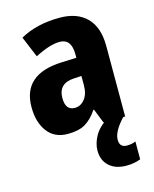

<svg xmlns="http://www.w3.org/2000/svg" viewBox="-119 -638 765 955"><g transform="rotate(-15 264.0 -160.5)"><path d="M311 -251V-204Q311 -158 290 -132Q269 -106 239 -106Q191 -106 191 -169Q191 -245 273 -249ZM281 -559Q162 -559 77 -511L122 -403Q199 -443 250 -443Q310 -443 310 -363V-345L233 -342Q31 -334 31 -165Q31 -87 67.5 -38.5Q104 10 172 10Q229 10 262.5 -10Q296 -30 325 -73H328L357 0H469V-363Q469 -460 419.5 -509.5Q370 -559 281 -559ZM403 102Q403 60 459 0L387 -18Q334 16 313 54Q292 92 292 129Q292 179 324.5 208.5Q357 238 413 238Q437 238 455 234Q473 230 486 225V133Q466 142 441 142Q403 142 403 102Z"/></g></svg>

Font: Noto Sans Display SemiCondensed Extra
Style: Regular
Weight: 800
Width: 4
Designer: Monotype Design Team
Foundry: Monotype Imaging Inc.
Version: Version 1.900